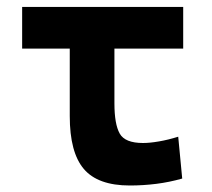

<svg xmlns="http://www.w3.org/2000/svg" viewBox="-20 -538 626 567"><path d="M363.3 9.8Q269 9.8 227.5 -39.1Q186 -87.9 186 -195.3V-394.5H45.4V-517.6H521V-394.5H317.9V-232.9Q317.9 -171.4 333.5 -143.6Q349.1 -115.7 402.3 -115.7Q422.4 -115.7 449.5 -120.4Q476.6 -125 506.3 -134.3L518.1 -10.7Q480.5 0 441.7 4.9Q402.8 9.8 363.3 9.8Z"/></svg>

Font: Cascadia Mono PL
Style: Bold
Weight: 700
Monospace: yes
Designer: Aaron Bell
Foundry: Saja Typeworks
Version: Version 2404.023; ttfautohint (v1.8.4)